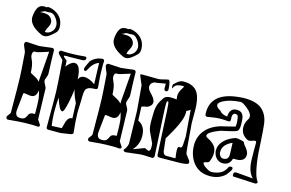

<svg xmlns="http://www.w3.org/2000/svg" viewBox="-114 -1074 2031 1340"><g transform="rotate(15 901.5 -404.0)"><path d="M110 -625Q98 -625 89 -629Q-10 -674 -4 -738Q4 -816 42 -823Q46 -824 50 -824.5Q54 -825 58 -825Q62 -825 66 -824.5Q70 -824 74 -823Q79 -828 88 -828Q99 -828 117 -822Q155 -809 177 -780.5Q199 -752 199 -711Q199 -686 185 -672Q163 -650 144.5 -637.5Q126 -625 110 -625ZM107 -654Q134 -651 153.5 -670.5Q173 -690 173 -717Q173 -732 164.5 -749.5Q156 -767 142.5 -780.5Q129 -794 114 -795Q106 -794 95 -793.5Q84 -793 70 -794Q57 -789 36 -778Q41 -780 47 -780Q53 -780 60 -780Q65 -780 70.5 -780Q76 -780 82 -779Q102 -777 117 -762Q132 -747 132 -726Q132 -719 128.5 -708.5Q125 -698 116 -682Q109 -669 107 -654ZM16 4Q4 4 2 -11Q2 -18 13 -30.5Q24 -43 24 -49Q23 -276 21 -307Q20 -327 17.5 -369.5Q15 -412 10 -476Q10 -482 5 -493.5Q0 -505 -5 -517Q-10 -529 -11 -537Q-11 -544 -6.5 -549Q-2 -554 4 -554Q44 -552 66 -550.5Q88 -549 93 -549Q98 -549 121.5 -552Q145 -555 186 -560Q192 -560 197 -556Q202 -552 202 -545Q202 -530 202.5 -509Q203 -488 204 -460Q205 -430 206 -409Q207 -388 207 -377Q207 -368 200 -351Q193 -334 193 -324Q194 -315 203.5 -299Q213 -283 214 -274Q216 -199 220 -52L242 -19Q243 -18 243 -16Q243 -2 227 -3Q213 -5 198.5 -5Q184 -5 169 -5Q99 -5 18 4ZM156 -307Q156 -313 156 -320Q156 -327 157 -334L172 -528Q92 -502 86 -503Q59 -508 59 -476Q59 -465 63 -457Q77 -429 81.5 -403Q86 -377 86 -355Q88 -351 116 -337Q142 -324 156 -307ZM96 -29Q119 -29 128 -38Q137 -47 146 -67Q154 -85 189 -83V-114Q189 -149 186.5 -183.5Q184 -218 172 -250Q168 -198 128 -198Q119 -198 103 -201Q87 -204 81 -204Q77 -204 73 -202L60 -79Q55 -29 96 -29Z M308 -1Q292 -1 292 -16Q292 -136 292 -200.5Q292 -265 291 -274Q290 -294 287 -348Q284 -402 277 -491Q277 -499 258 -515Q240 -531 238 -540Q238 -547 242.5 -552Q247 -557 253 -557Q268 -556 283 -555.5Q298 -555 313 -555Q366 -555 420 -561H423Q435 -561 435 -551Q435 -532 411 -532Q396 -531 372.5 -531Q349 -531 317 -530Q316 -530 312 -530Q308 -530 301 -531Q279 -531 279 -526Q279 -520 306 -500L308 -458Q340 -499 365 -499Q410 -499 414 -393Q426 -422 457 -422Q490 -422 534 -391L529 -543Q507 -536 490.5 -518.5Q474 -501 460 -473Q456 -464 449 -464Q438 -464 438 -479Q438 -482 440 -488Q445 -502 464 -539Q496 -573 542 -577H545Q559 -577 559 -562Q558 -551 558 -540.5Q558 -530 558 -519Q558 -479 560.5 -444Q563 -409 566 -377V-374Q566 -361 551 -361Q518 -360 502 -353Q486 -346 481 -329.5Q476 -313 476 -282Q476 -275 476 -261.5Q476 -248 475 -228Q474 -208 473.5 -192.5Q473 -177 473 -166Q474 -131 476.5 -96.5Q479 -62 483 -28V-26Q483 -15 468 -12L396 -1ZM323 -33 395 -36Q399 -49 402 -61.5Q405 -74 409 -87Q422 -122 449 -121L445 -230Q419 -280 412 -321Q411 -311 407 -284Q403 -257 396.5 -226Q390 -195 382.5 -172.5Q375 -150 367 -150Q346 -150 319 -237Q317 -215 316 -193.5Q315 -172 315 -150Q315 -116 317 -87Q319 -58 323 -33Z M700 -625Q688 -625 679 -629Q580 -674 586 -738Q594 -816 632 -823Q636 -824 640 -824.5Q644 -825 648 -825Q652 -825 656 -824.5Q660 -824 664 -823Q669 -828 678 -828Q689 -828 707 -822Q745 -809 767 -780.5Q789 -752 789 -711Q789 -686 775 -672Q753 -650 734.5 -637.5Q716 -625 700 -625ZM697 -654Q724 -651 743.5 -670.5Q763 -690 763 -717Q763 -732 754.5 -749.5Q746 -767 732.5 -780.5Q719 -794 704 -795Q696 -794 685 -793.5Q674 -793 660 -794Q647 -789 626 -778Q631 -780 637 -780Q643 -780 650 -780Q655 -780 660.5 -780Q666 -780 672 -779Q692 -777 707 -762Q722 -747 722 -726Q722 -719 718.5 -708.5Q715 -698 706 -682Q699 -669 697 -654ZM606 4Q594 4 592 -11Q592 -18 603 -30.5Q614 -43 614 -49Q613 -276 611 -307Q610 -327 607.5 -369.5Q605 -412 600 -476Q600 -482 595 -493.5Q590 -505 585 -517Q580 -529 579 -537Q579 -544 583.5 -549Q588 -554 594 -554Q634 -552 656 -550.5Q678 -549 683 -549Q688 -549 711.5 -552Q735 -555 776 -560Q782 -560 787 -556Q792 -552 792 -545Q792 -530 792.5 -509Q793 -488 794 -460Q795 -430 796 -409Q797 -388 797 -377Q797 -368 790 -351Q783 -334 783 -324Q784 -315 793.5 -299Q803 -283 804 -274Q806 -199 810 -52L832 -19Q833 -18 833 -16Q833 -2 817 -3Q803 -5 788.5 -5Q774 -5 759 -5Q689 -5 608 4ZM746 -307Q746 -313 746 -320Q746 -327 747 -334L762 -528Q682 -502 676 -503Q649 -508 649 -476Q649 -465 653 -457Q667 -429 671.5 -403Q676 -377 676 -355Q678 -351 706 -337Q732 -324 746 -307ZM686 -29Q709 -29 718 -38Q727 -47 736 -67Q744 -85 779 -83V-114Q779 -149 776.5 -183.5Q774 -218 762 -250Q758 -198 718 -198Q709 -198 693 -201Q677 -204 671 -204Q667 -204 663 -202L650 -79Q645 -29 686 -29Z M868 11Q861 11 855 6Q849 1 852 -3Q866 -20 871 -33.5Q876 -47 877 -54Q876 -51 876 -67Q876 -83 875 -117L871 -287L856 -468L830 -530Q828 -534 828 -536Q828 -543 836 -543Q898 -542 928 -542Q958 -542 954 -541Q976 -543 998.5 -549.5Q1021 -556 1025 -556Q1034 -556 1038 -541Q1042 -526 1043.5 -509Q1045 -492 1045 -484Q1039 -473 1030 -473Q1016 -473 1016 -492V-524L952 -513Q935 -514 922 -503Q909 -492 909 -475Q909 -456 929 -436Q966 -399 966 -375Q966 -349 932 -334Q914 -333 893 -325L897 -225Q952 -200 952 -126Q952 -65 911 -22L992 -52Q1016 -40 1020 -40Q1034 -40 1034 -70Q1034 -75 1033.5 -81.5Q1033 -88 1032 -96L996 -173Q990 -187 987.5 -205Q985 -223 985 -245Q985 -257 985.5 -271.5Q986 -286 986 -304Q986 -327 991 -349.5Q996 -372 1009 -394Q1017 -408 1024 -418Q1031 -428 1038 -432Q1046 -437 1060 -439Q1065 -440 1070 -440Q1075 -440 1079 -440Q1090 -440 1099.5 -439Q1109 -438 1118 -437Q1115 -451 1115 -463Q1115 -487 1130 -511L1144 -535Q1144 -541 1130 -539Q1109 -538 1094.5 -533Q1080 -528 1069 -506L1068 -504Q1065 -504 1064 -517Q1064 -530 1067 -533Q1083 -549 1097 -559Q1111 -569 1128 -570Q1208 -573 1239 -519Q1262 -478 1262 -394V-306L1275 -145Q1277 -120 1279 -105Q1281 -90 1283 -86L1310 -50Q1314 -45 1315 -40.5Q1316 -36 1316 -32Q1316 -15 1238 -15L1106 -14Q1091 -14 1089 -29L1073 -345Q1070 -398 1066 -407Q1065 -408 1061 -408Q1060 -407 1058.5 -407Q1057 -407 1056 -406Q1054 -403 1054 -381Q1054 -373 1054 -361.5Q1054 -350 1055 -336L1072 -15Q1072 -9 1067.5 -3.5Q1063 2 1057 1Q1020 -1 998.5 -1.5Q977 -2 972 -1Q967 -1 941.5 2.5Q916 6 869 11ZM1146 -38H1216Q1210 -79 1210 -98Q1210 -121 1220 -121H1225Q1228 -120 1230 -120Q1242 -120 1243 -147L1246 -204L1231 -393Q1218 -382 1203 -377Q1204 -373 1204 -369Q1204 -365 1204 -360Q1204 -301 1114 -155Q1116 -132 1119 -109.5Q1122 -87 1124 -64Q1129 -41 1146 -38Z M1478 20Q1426 20 1390.5 -4.5Q1355 -29 1336 -70.5Q1317 -112 1317 -161Q1317 -220 1351 -264Q1389 -314 1464 -336Q1481 -340 1505.5 -346Q1530 -352 1562 -360H1564Q1565 -365 1565.5 -370Q1566 -375 1566 -382Q1566 -387 1566 -392Q1566 -397 1565 -402Q1562 -432 1558 -439Q1550 -446 1541 -446Q1515 -446 1520 -399V-396Q1520 -383 1505 -383Q1480 -386 1455 -386Q1430 -386 1405.5 -383Q1381 -380 1355 -375H1353Q1341 -375 1339 -390Q1330 -553 1551 -567Q1558 -568 1564 -568Q1570 -568 1577 -568Q1656 -568 1698 -535Q1718 -519 1732 -493.5Q1746 -468 1751 -433Q1753 -419 1756 -383Q1759 -347 1762 -291Q1763 -264 1765.5 -228.5Q1768 -193 1773.5 -155Q1779 -117 1788 -83.5Q1797 -50 1812 -28Q1816 -23 1810 -17Q1805 -12 1797 -12L1640 -20Q1633 -20 1633 -34Q1633 -54 1654 -52L1774 -42Q1737 -77 1732 -156Q1731 -189 1731 -222Q1731 -255 1731 -289Q1731 -300 1722 -300Q1720 -300 1714.5 -299Q1709 -298 1699 -294Q1688 -290 1679 -290Q1673 -290 1671 -291Q1617 -317 1617 -373Q1617 -404 1636 -432Q1642 -441 1642 -452Q1642 -479 1602 -510Q1567 -538 1553 -536Q1475 -531 1428 -505Q1401 -490 1401 -474Q1401 -457 1432 -441Q1448 -417 1489 -413Q1492 -476 1542 -476Q1569 -476 1581 -462Q1593 -448 1595.5 -427Q1598 -406 1598 -384Q1598 -341 1582 -334Q1574 -330 1560.5 -326Q1547 -322 1528 -318Q1485 -309 1473 -306Q1464 -303 1442 -294Q1420 -285 1401.5 -272.5Q1383 -260 1383 -247Q1383 -238 1405 -228Q1431 -215 1448.5 -194.5Q1466 -174 1466 -142Q1466 -129 1463 -113.5Q1460 -98 1452 -80Q1448 -70 1430 -67Q1412 -64 1414 -56Q1418 -43 1444 -26Q1470 -9 1487 -11Q1564 -16 1588 -71Q1593 -82 1605 -82Q1624 -82 1618 -65Q1616 -58 1608.5 -47.5Q1601 -37 1589 -21Q1545 20 1478 20ZM1543 -90Q1512 -90 1493 -113.5Q1474 -137 1474 -167Q1475 -197 1491.5 -220Q1508 -243 1532.5 -259Q1557 -275 1583 -283Q1585 -284 1591 -284Q1596 -284 1603.5 -283Q1611 -282 1621 -280Q1650 -274 1650 -267Q1650 -263 1655.5 -255.5Q1661 -248 1671 -236Q1691 -211 1691 -191Q1691 -164 1673.5 -152Q1656 -140 1631 -140H1613Q1606 -140 1604 -138Q1591 -90 1543 -90ZM1538 -122Q1576 -122 1576 -162Q1576 -173 1575 -194Q1574 -215 1573 -246Q1507 -216 1506 -167V-162Q1506 -146 1515 -134Q1524 -122 1538 -122Z"/></g></svg>

Font: Moo Lah Lah
Style: Regular
Weight: 400
Designer: Robert E. Leuschke
Foundry: Robert E. Leuschke
Version: Version 1.010; ttfautohint (v1.8.3)